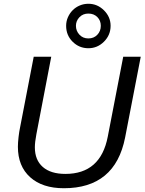

<svg xmlns="http://www.w3.org/2000/svg" viewBox="-20 -989 767 1019"><path d="M319 10Q205 10 140 -48.5Q75 -107 75 -210Q75 -232 78.5 -262Q82 -292 86 -310L159 -688H252L173 -276Q169 -255 167 -238Q165 -221 165 -207Q165 -140 207 -103Q249 -66 327 -66Q514 -66 552 -264L634 -688H727L644 -259Q591 10 319 10ZM567 -852Q567 -803 532 -768Q497 -733 449 -733Q400 -733 365 -768Q331 -802 331 -852Q331 -876 340.5 -897.5Q350 -919 366 -935Q382 -951 403.5 -960Q425 -969 449 -969Q497 -969 532 -934Q567 -899 567 -852ZM515 -852Q515 -880 496.5 -898.5Q478 -917 449 -917Q420 -917 401.5 -897.5Q383 -878 383 -852Q383 -825 401.5 -805Q420 -785 449 -785Q478 -785 496.5 -804.5Q515 -824 515 -852Z"/></svg>

Font: Libra Sans Modern
Style: Italic
Weight: 400
Italic angle: -12°
Foundry: Stefan Peev, Context Ltd
Version: Version 1.000